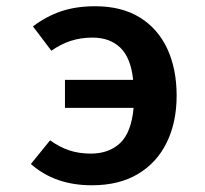

<svg xmlns="http://www.w3.org/2000/svg" viewBox="-20 -564 640 600"><path d="M277.5 -544.5Q360 -544.5 416.8 -509.5Q473.5 -474.5 502.8 -411.5Q532 -348.5 532 -265Q532 -182 501.2 -119Q470.5 -56 411.5 -20.5Q352.5 15 267 15Q209.5 15 162 -1.5Q114.5 -18 76.5 -51.5L136.5 -125.5Q166.5 -104 196.8 -94Q227 -84 264 -84Q320.5 -84 355.5 -117Q390.5 -150 397.5 -227H183V-314.5H396Q389 -383 356.2 -414.8Q323.5 -446.5 269 -446.5Q233 -446.5 201.8 -436.5Q170.5 -426.5 140.5 -405.5L83 -481.5Q124.5 -513 171.2 -528.8Q218 -544.5 277.5 -544.5Z"/></svg>

Font: Fira Code Light SemiBold
Style: Regular
Weight: 600
Monospace: yes
Version: Version 5.002